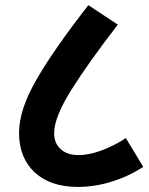

<svg xmlns="http://www.w3.org/2000/svg" viewBox="-20 -758 580 748"><path d="M190.9 -238.8Q190.9 -199.7 216.6 -176.8Q242.2 -153.8 286.1 -153.8Q328.1 -153.8 378.2 -172.9Q428.2 -191.9 470.2 -220.2L538.1 -107.9Q481 -70.8 415 -50.3Q349.1 -29.8 283.2 -29.8Q176.3 -29.8 115.2 -86.4Q54.2 -143.1 54.2 -241.2Q54.2 -330.1 122.1 -448Q189.9 -565.9 324.2 -737.8L439 -662.1Q323.2 -512.2 257.1 -406.5Q190.9 -300.8 190.9 -238.8Z"/></svg>

Font: Kadwa
Style: Bold
Weight: 700
Designer: Sol Matas
Foundry: Sol Matas
Version: Version 1.001;PS 001.000;hotconv 1.0.70;makeotf.lib2.5.58329